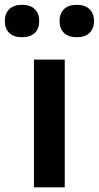

<svg xmlns="http://www.w3.org/2000/svg" viewBox="-80 -800 421 820"><path d="M65 0V-545.5H196.5V0ZM-59.5 -710Q-59.5 -742.5 -40.2 -761Q-21 -779.5 14 -779.5Q49.5 -779.5 68.5 -761Q87.5 -742.5 87.5 -710Q87.5 -677.5 68.5 -659.2Q49.5 -641 14 -641Q-21 -641 -40.2 -659.2Q-59.5 -677.5 -59.5 -710ZM174.5 -710Q174.5 -742.5 193.5 -761Q212.5 -779.5 248 -779.5Q283 -779.5 302.2 -761Q321.5 -742.5 321.5 -710Q321.5 -677.5 302.2 -659.2Q283 -641 248 -641Q212.5 -641 193.5 -659.2Q174.5 -677.5 174.5 -710Z"/></svg>

Font: Encode Sans SemiBold
Style: Regular
Weight: 600
Designer: Multiple Designers
Foundry: Impallari Type
Version: Version 2.000